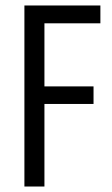

<svg xmlns="http://www.w3.org/2000/svg" viewBox="-20 -680 408 700"><path d="M69 0V-660H142V0ZM91 -301V-365H321V-301ZM91 -595V-660H346V-595Z"/></svg>

Font: Bricolage Grotesque Condensed Light
Style: Regular
Weight: 300
Width: 3
Designer: Mathieu Triay
Foundry: Atelier Triay
Version: Version 1.000;gftools[0.9.30]